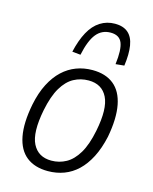

<svg xmlns="http://www.w3.org/2000/svg" viewBox="-112 -806 708 888"><g transform="rotate(15 242.0 -361.5)"><path d="M203 8Q140 8 100.5 -23Q61 -54 49 -116.5Q37 -179 55 -271Q67 -330 89 -372.5Q111 -415 140.5 -442.5Q170 -470 206 -483.5Q242 -497 283 -497Q346 -497 385 -465.5Q424 -434 436 -371.5Q448 -309 431 -218Q418 -159 396 -116.5Q374 -74 345 -46.5Q316 -19 280 -5.5Q244 8 203 8ZM206 -43Q244 -43 276.5 -61Q309 -79 333.5 -120Q358 -161 372 -231Q394 -341 368 -393.5Q342 -446 278 -446Q240 -446 207.5 -428.5Q175 -411 150.5 -370Q126 -329 112 -259Q90 -147 116.5 -95Q143 -43 206 -43ZM210 -551 170 -555Q183 -612 204.5 -651.5Q226 -691 257.5 -711Q289 -731 328 -731Q368 -731 391 -711Q414 -691 420.5 -651.5Q427 -612 419 -555L378 -551Q387 -622 374 -654Q361 -686 319 -686Q277 -686 251 -654Q225 -622 210 -551Z"/></g></svg>

Font: Nunito Sans 10pt Condensed Light
Style: Italic
Weight: 300
Width: 3
Italic angle: -9°
Designer: Vernon Adams
Foundry: Vernon Adams
Version: Version 3.101;gftools[0.9.27]